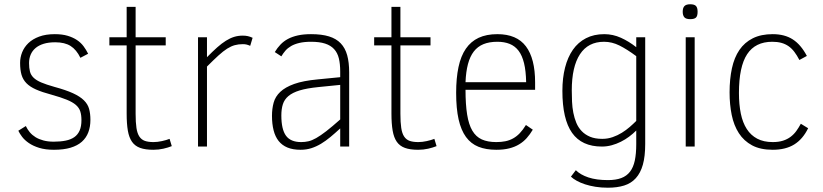

<svg xmlns="http://www.w3.org/2000/svg" viewBox="-20 -687 3860 900"><path d="M403.8 -125Q403.8 -92.8 394 -66.9Q384.3 -41 363.8 -22.7Q343.3 -4.4 310.8 5.4Q278.3 15.1 232.9 15.1Q192.9 15.1 163.8 6.1Q134.8 -2.9 115 -16.6Q95.2 -30.3 83.5 -45.9Q71.8 -61.5 65.9 -74.2L101.1 -96.2Q108.4 -80.6 119.6 -67.1Q130.9 -53.7 146.7 -43.9Q162.6 -34.2 183.6 -28.6Q204.6 -22.9 231.9 -22.9Q263.2 -22.9 287.6 -27.8Q312 -32.7 328.4 -44.2Q344.7 -55.7 353.3 -75.2Q361.8 -94.7 361.8 -124Q361.8 -147.5 356.4 -164.6Q351.1 -181.6 335.7 -195.1Q320.3 -208.5 292.7 -219.7Q265.1 -231 221.2 -243.2Q177.2 -254.9 148.7 -267.6Q120.1 -280.3 103.8 -297.1Q87.4 -314 80.8 -336.7Q74.2 -359.4 74.2 -392.1Q74.2 -417.5 83.7 -441.7Q93.3 -465.8 113 -484.9Q132.8 -503.9 163.6 -515.4Q194.3 -526.9 236.8 -526.9Q271.5 -526.9 296.9 -519.3Q322.3 -511.7 340.8 -499.3Q359.4 -486.8 371.8 -470Q384.3 -453.1 393.1 -435.1L356.9 -416Q338.4 -454.1 311 -471.4Q283.7 -488.8 238.8 -488.8Q207.5 -488.8 184.6 -481.7Q161.6 -474.6 146.5 -461.7Q131.3 -448.7 123.8 -430.9Q116.2 -413.1 116.2 -391.1Q116.2 -368.2 120.4 -351.8Q124.5 -335.4 137.2 -323Q149.9 -310.5 173.3 -300.5Q196.8 -290.5 234.9 -279.8Q289.1 -265.1 322 -250Q355 -234.9 373.3 -216.8Q391.6 -198.7 397.7 -176.5Q403.8 -154.3 403.8 -125Z M785.2 -2Q768.1 4.9 745.8 10Q723.6 15.1 698.7 15.1Q661.1 15.1 637 6.3Q612.8 -2.4 598.9 -22.2Q585 -42 579.3 -74.5Q573.7 -106.9 573.7 -154.8V-474.1H492.7V-512.2H573.7V-654.8H615.7V-512.2H756.8V-474.1H615.7V-153.8Q615.7 -113.3 619.6 -87.4Q623.5 -61.5 633.3 -46.9Q643.1 -32.2 659.2 -26.6Q675.3 -21 699.7 -21Q708.5 -21 718.8 -22.2Q729 -23.4 739 -25.6Q749 -27.8 758.3 -30.5Q767.6 -33.2 774.9 -36.1Z M1152.8 -472.2Q1142.6 -476.6 1135.3 -478.3Q1127.9 -480 1118.2 -480Q1097.7 -480 1080.6 -475.3Q1063.5 -470.7 1044.9 -459Q1026.4 -447.3 1003.9 -426.8Q981.4 -406.2 950.2 -375V0H908.2V-512.2H950.2V-418.9Q976.6 -445.8 998 -464.8Q1019.5 -483.9 1039.1 -496.1Q1058.6 -508.3 1077.6 -514.2Q1096.7 -520 1118.2 -520Q1130.9 -520 1141.8 -517.6Q1152.8 -515.1 1164.1 -509.8Z M1574.7 0V-85Q1550.8 -63 1528.8 -44.7Q1506.8 -26.4 1484.9 -13.2Q1462.9 0 1439.5 7.6Q1416 15.1 1389.2 15.1Q1353 15.1 1327.6 4.6Q1302.2 -5.9 1286.1 -26.1Q1270 -46.4 1262.5 -76.2Q1254.9 -106 1254.9 -144Q1254.9 -177.2 1262.7 -205.8Q1270.5 -234.4 1293.7 -256.3Q1316.9 -278.3 1359.1 -293.5Q1401.4 -308.6 1469.7 -314.9L1574.7 -325.2V-352.1Q1574.7 -387.2 1568.4 -413.3Q1562 -439.5 1546.1 -456.8Q1530.3 -474.1 1503.9 -482.7Q1477.5 -491.2 1438 -491.2Q1406.2 -491.2 1383.5 -485.8Q1360.8 -480.5 1344.7 -471.2Q1328.6 -461.9 1317.9 -449.5Q1307.1 -437 1298.8 -422.9L1268.1 -442.9Q1279.8 -462.4 1294.7 -478Q1309.6 -493.7 1329.6 -504.4Q1349.6 -515.1 1376.2 -521Q1402.8 -526.9 1438 -526.9Q1487.8 -526.9 1522 -516.4Q1556.2 -505.9 1577.1 -483.9Q1598.1 -461.9 1607.4 -428.2Q1616.7 -394.5 1616.7 -348.1V0ZM1574.7 -289.1 1472.2 -278.8Q1418.5 -273.4 1384.8 -263.2Q1351.1 -252.9 1332 -236.8Q1313 -220.7 1305.9 -198.2Q1298.8 -175.8 1298.8 -146Q1298.8 -80.6 1320.6 -50.8Q1342.3 -21 1392.1 -21Q1409.2 -21 1425.5 -24.7Q1441.9 -28.3 1462.2 -39.8Q1482.4 -51.3 1509.3 -72Q1536.1 -92.8 1574.7 -127Z M2026.4 -2Q2009.3 4.9 1987.1 10Q1964.8 15.1 1939.9 15.1Q1902.3 15.1 1878.2 6.3Q1854 -2.4 1840.1 -22.2Q1826.2 -42 1820.6 -74.5Q1814.9 -106.9 1814.9 -154.8V-474.1H1733.9V-512.2H1814.9V-654.8H1856.9V-512.2H1998V-474.1H1856.9V-153.8Q1856.9 -113.3 1860.8 -87.4Q1864.7 -61.5 1874.5 -46.9Q1884.3 -32.2 1900.4 -26.6Q1916.5 -21 1940.9 -21Q1949.7 -21 1960 -22.2Q1970.2 -23.4 1980.2 -25.6Q1990.2 -27.8 1999.5 -30.5Q2008.8 -33.2 2016.1 -36.1Z M2162.1 -266.1Q2162.1 -197.3 2169.7 -150.1Q2177.2 -103 2194.1 -74.5Q2210.9 -45.9 2238.5 -33.4Q2266.1 -21 2306.2 -21Q2329.6 -21 2348.9 -24.9Q2368.2 -28.8 2385 -38.1Q2401.9 -47.4 2416.5 -62.7Q2431.2 -78.1 2445.3 -101.1L2477.5 -79.1Q2464.4 -57.1 2449 -39.8Q2433.6 -22.5 2413.3 -10.3Q2393.1 2 2366.9 8.5Q2340.8 15.1 2306.2 15.1Q2258.3 15.1 2222.9 1Q2187.5 -13.2 2164.3 -44.9Q2141.1 -76.7 2129.6 -127.7Q2118.2 -178.7 2118.2 -252Q2118.2 -320.8 2129.2 -372.6Q2140.1 -424.3 2163.6 -458.5Q2187 -492.7 2223.6 -509.8Q2260.3 -526.9 2311.5 -526.9Q2402.3 -526.9 2445.3 -469.7Q2488.3 -412.6 2488.3 -300.8V-266.1ZM2446.3 -301.8Q2445.3 -354.5 2436.5 -390.6Q2427.7 -426.8 2410.9 -449Q2394 -471.2 2369.1 -481.2Q2344.2 -491.2 2311.5 -491.2Q2273.4 -491.2 2246.1 -480Q2218.8 -468.8 2200.9 -445.6Q2183.1 -422.4 2173.6 -386.7Q2164.1 -351.1 2162.1 -301.8Z M3004.4 -12.2Q3004.4 45.9 2993.4 85Q2982.4 124 2960.4 148.2Q2938.5 172.4 2905.8 182.6Q2873 192.9 2829.6 192.9Q2797.9 192.9 2771 188.5Q2744.1 184.1 2722.4 177Q2700.7 169.9 2683.8 160.6Q2667 151.4 2656.2 141.1L2679.2 110.8Q2700.7 132.3 2738.3 144.8Q2775.9 157.2 2829.6 157.2Q2866.7 157.2 2892.1 147.7Q2917.5 138.2 2933.1 117.9Q2948.7 97.7 2955.6 65.7Q2962.4 33.7 2962.4 -11.2V-75.2Q2947.3 -60.1 2929 -46.4Q2910.6 -32.7 2890.1 -22.5Q2869.6 -12.2 2847.2 -6.1Q2824.7 0 2801.3 0Q2707 0 2661.6 -64.2Q2616.2 -128.4 2616.2 -261.2Q2616.2 -321.3 2628.7 -370.1Q2641.1 -418.9 2665.5 -453.9Q2689.9 -488.8 2726.8 -507.8Q2763.7 -526.9 2812.5 -526.9Q2853 -526.9 2890.4 -510Q2927.7 -493.2 2962.4 -465.8V-512.2H3004.4ZM2962.4 -423.8Q2918.9 -456.1 2883.8 -473.6Q2848.6 -491.2 2811.5 -491.2Q2736.8 -491.2 2698.5 -432.6Q2660.2 -374 2660.2 -263.2Q2660.2 -237.3 2661.4 -210.4Q2662.6 -183.6 2667.5 -158.4Q2672.4 -133.3 2681.6 -111.1Q2690.9 -88.9 2706.8 -72.3Q2722.7 -55.7 2746.1 -45.9Q2769.5 -36.1 2803.2 -36.1Q2828.6 -36.1 2851.8 -44.2Q2875 -52.2 2895 -64.7Q2915 -77.1 2931.9 -91.8Q2948.7 -106.4 2962.4 -120.1Z M3250 -631.8Q3250 -611.3 3241.9 -604.2Q3233.9 -597.2 3215.3 -597.2Q3195.3 -597.2 3187.7 -606.2Q3180.2 -615.2 3180.2 -631.8Q3180.2 -649.9 3188.2 -658.4Q3196.3 -667 3215.3 -667Q3234.9 -667 3242.4 -658.9Q3250 -650.9 3250 -631.8ZM3194.3 0V-512.2H3236.3V0Z M3768.1 -85.9Q3743.2 -34.7 3702.9 -9.8Q3662.6 15.1 3602.1 15.1Q3544.4 15.1 3505.6 -5.6Q3466.8 -26.4 3443.4 -62.7Q3419.9 -99.1 3409.9 -148.2Q3399.9 -197.3 3399.9 -253.9Q3399.9 -316.4 3410.9 -366.9Q3421.9 -417.5 3446 -452.9Q3470.2 -488.3 3508.8 -507.6Q3547.4 -526.9 3602.1 -526.9Q3658.2 -526.9 3696.3 -502.2Q3734.4 -477.5 3762.2 -424.8L3727.1 -405.8Q3715.8 -427.7 3703.6 -443.8Q3691.4 -460 3676.3 -470.5Q3661.1 -481 3642.6 -486.1Q3624 -491.2 3600.1 -491.2Q3520.5 -491.2 3482.2 -432.9Q3443.8 -374.5 3443.8 -251Q3443.8 -197.3 3452.6 -154.5Q3461.4 -111.8 3480.5 -82.3Q3499.5 -52.7 3529.5 -36.9Q3559.6 -21 3602.1 -21Q3629.9 -21 3650.4 -27.6Q3670.9 -34.2 3686.3 -45.9Q3701.7 -57.6 3712.9 -73.2Q3724.1 -88.9 3733.9 -106.9Z"/></svg>

Font: Clear Sans Thin
Style: Regular
Weight: 250
Foundry: Intel Corporation
Version: Version 1.00